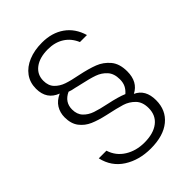

<svg xmlns="http://www.w3.org/2000/svg" viewBox="-281 -906 1276 1276"><g transform="rotate(-45 357.0 -268.0)"><path d="M77 38H149Q170 105 229 142Q288 179 366 179Q451 179 499.5 141.5Q548 104 548 36Q548 -21 516.5 -53Q485 -85 443 -98Q401 -111 317 -129Q254 -143 210 -162Q166 -181 137.5 -218Q109 -255 109 -315Q109 -359 130.5 -394Q152 -429 198 -450Q109 -483 109 -584Q109 -642 140 -684.5Q171 -727 226.5 -750Q282 -773 354 -773Q447 -773 511.5 -727.5Q576 -682 601 -597H535Q511 -654 463.5 -684Q416 -714 350 -714Q272 -714 226.5 -679.5Q181 -645 181 -587Q181 -540 207.5 -512.5Q234 -485 273.5 -471.5Q313 -458 376 -446Q452 -430 501 -411Q550 -392 585 -350.5Q620 -309 620 -237Q620 -138 545 -100Q620 -66 620 34Q620 128 553.5 182.5Q487 237 368 237Q259 237 179 186Q99 135 77 38ZM548 -234Q548 -288 520 -319Q492 -350 451 -364.5Q410 -379 340 -394L318 -399L298 -404Q269 -409 248 -417Q181 -386 181 -317Q181 -271 207 -243.5Q233 -216 272.5 -202.5Q312 -189 375 -176Q460 -158 504 -139Q526 -158 537 -180.5Q548 -203 548 -234Z"/></g></svg>

Font: Open Sauce One Light
Style: Regular
Weight: 300
Designer: Alfredo Marco Pradil
Foundry: Creative Sauce Fz LLC
Version: Version 1.477